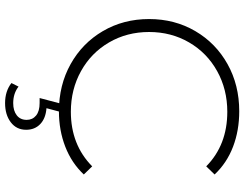

<svg xmlns="http://www.w3.org/2000/svg" viewBox="-123 -622 962 756"><g transform="rotate(90 358.0 -244.0)"><path d="M55 -350Q55 -451 102.5 -532Q150 -613 232.5 -659Q315 -705 418 -705Q494 -705 558 -680.5Q622 -656 667 -608L635 -575Q551 -658 420 -658Q332 -658 260 -618Q188 -578 147 -507.5Q106 -437 106 -350Q106 -263 147 -192.5Q188 -122 260 -82Q332 -42 420 -42Q550 -42 635 -126L667 -93Q622 -45 557.5 -20Q493 5 418 5Q315 5 232.5 -41Q150 -87 102.5 -168Q55 -249 55 -350ZM307 192 321 164Q348 185 386 185Q416 185 434 171Q452 157 452 132Q452 109 435 95Q418 81 386 81H366L389 -6H422L406 54Q446 57 468.5 78.5Q491 100 491 134Q491 172 461.5 194.5Q432 217 386 217Q339 217 307 192Z"/></g></svg>

Font: Montserrat Alternates Light
Style: Regular
Weight: 300
Designer: Julieta Ulanovsky
Foundry: Julieta Ulanovsky
Version: Version 7.200